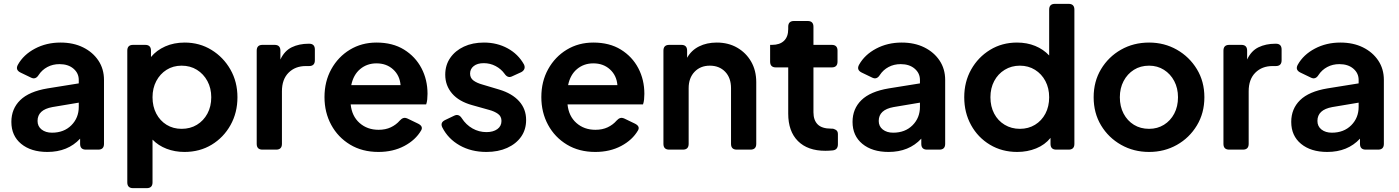

<svg xmlns="http://www.w3.org/2000/svg" viewBox="-20 -777 7266 997"><path d="M226 12Q141 12 90 -30Q39 -72 39 -144Q39 -212 85 -257Q131 -302 227 -318L389 -344V-362Q389 -397 361.5 -420.5Q334 -444 289 -444Q254 -444 226 -429Q198 -414 181 -388Q165 -362 141 -374L87 -400Q58 -414 73 -441Q102 -493 161.5 -524.5Q221 -556 294 -556Q361 -556 411.5 -531Q462 -506 491 -462.5Q520 -419 520 -362V-30Q520 0 490 0H426Q396 0 396 -30V-57Q332 12 226 12ZM175 -149Q175 -121 196 -104.5Q217 -88 250 -88Q312 -88 350.5 -126.5Q389 -165 389 -222V-244L252 -221Q175 -207 175 -149Z M671 200Q641 200 641 170V-514Q641 -544 671 -544H734Q764 -544 764 -514V-481Q793 -516 838 -536Q883 -556 939 -556Q1016 -556 1078 -518Q1140 -480 1176.5 -416Q1213 -352 1213 -272Q1213 -192 1177 -127.5Q1141 -63 1079 -25.5Q1017 12 938 12Q888 12 845 -4.5Q802 -21 772 -52V170Q772 200 742 200ZM923 -108Q968 -108 1002.5 -129Q1037 -150 1057 -187Q1077 -224 1077 -272Q1077 -319 1057 -356Q1037 -393 1002.5 -414.5Q968 -436 923 -436Q879 -436 845 -414.5Q811 -393 791.5 -356Q772 -319 772 -272Q772 -224 791.5 -187Q811 -150 845 -129Q879 -108 923 -108Z M1343 0Q1313 0 1313 -30V-514Q1313 -544 1343 -544H1406Q1436 -544 1436 -514V-468Q1457 -513 1495 -531.5Q1533 -550 1583 -550H1585Q1615 -550 1615 -520V-464Q1615 -434 1585 -434H1568Q1513 -434 1478.5 -399.5Q1444 -365 1444 -303V-30Q1444 0 1414 0Z M1945 12Q1861 12 1798 -26Q1735 -64 1700 -128.5Q1665 -193 1665 -273Q1665 -354 1700.5 -418Q1736 -482 1797 -519Q1858 -556 1935 -556Q2019 -556 2078 -519.5Q2137 -483 2168.5 -423Q2200 -363 2200 -290Q2200 -275 2198.5 -260.5Q2197 -246 2193 -235H1801Q1807 -174 1847 -138.5Q1887 -103 1946 -103Q1982 -103 2009.5 -116Q2037 -129 2056 -151Q2065 -161 2074.5 -164Q2084 -167 2097 -161L2151 -135Q2179 -121 2167 -100Q2138 -50 2079.5 -19Q2021 12 1945 12ZM1935 -448Q1886 -448 1850.5 -418.5Q1815 -389 1804 -335H2060Q2056 -385 2021.5 -416.5Q1987 -448 1935 -448Z M2506 12Q2427 12 2367 -22Q2307 -56 2277 -115Q2264 -141 2292 -154L2338 -176Q2362 -188 2378 -163Q2400 -129 2433.5 -110Q2467 -91 2506 -91Q2541 -91 2562.5 -106.5Q2584 -122 2584 -149Q2584 -173 2565.5 -186Q2547 -199 2521 -206L2432 -231Q2363 -250 2327.5 -291.5Q2292 -333 2292 -389Q2292 -439 2318 -476.5Q2344 -514 2389 -535Q2434 -556 2493 -556Q2561 -556 2616 -526Q2671 -496 2701 -442Q2707 -429 2702.5 -418.5Q2698 -408 2686 -402L2640 -381Q2617 -369 2600 -394Q2582 -419 2553.5 -434Q2525 -449 2492 -449Q2459 -449 2440 -434Q2421 -419 2421 -395Q2421 -372 2438.5 -359Q2456 -346 2485 -338L2572 -312Q2639 -292 2675.5 -251.5Q2712 -211 2712 -154Q2712 -104 2686 -67Q2660 -30 2613.5 -9Q2567 12 2506 12Z M3071 12Q2987 12 2924 -26Q2861 -64 2826 -128.5Q2791 -193 2791 -273Q2791 -354 2826.5 -418Q2862 -482 2923 -519Q2984 -556 3061 -556Q3145 -556 3204 -519.5Q3263 -483 3294.5 -423Q3326 -363 3326 -290Q3326 -275 3324.5 -260.5Q3323 -246 3319 -235H2927Q2933 -174 2973 -138.5Q3013 -103 3072 -103Q3108 -103 3135.5 -116Q3163 -129 3182 -151Q3191 -161 3200.5 -164Q3210 -167 3223 -161L3277 -135Q3305 -121 3293 -100Q3264 -50 3205.5 -19Q3147 12 3071 12ZM3061 -448Q3012 -448 2976.5 -418.5Q2941 -389 2930 -335H3186Q3182 -385 3147.5 -416.5Q3113 -448 3061 -448Z M3455 0Q3425 0 3425 -30V-514Q3425 -544 3455 -544H3518Q3548 -544 3548 -514V-477Q3570 -516 3610 -536Q3650 -556 3702 -556Q3762 -556 3808 -529.5Q3854 -503 3880.5 -457Q3907 -411 3907 -350V-30Q3907 0 3877 0H3806Q3776 0 3776 -30V-319Q3776 -373 3745.5 -404.5Q3715 -436 3666 -436Q3617 -436 3586.5 -404Q3556 -372 3556 -319V-30Q3556 0 3526 0Z M4266 6Q4174 6 4123.5 -44.5Q4073 -95 4073 -187V-427H4009Q3979 -427 3979 -457V-544H3989Q4029 -544 4051 -565Q4073 -586 4073 -626V-638Q4073 -668 4103 -668H4174Q4204 -668 4204 -638V-544H4299Q4329 -544 4329 -514V-457Q4329 -427 4299 -427H4204V-194Q4204 -153 4226 -131Q4248 -109 4296 -109H4300Q4310 -109 4320.5 -102.5Q4331 -96 4331 -81V-28Q4331 1 4304 4Q4294 5 4284 5.5Q4274 6 4266 6Z M4594 12Q4509 12 4458 -30Q4407 -72 4407 -144Q4407 -212 4453 -257Q4499 -302 4595 -318L4757 -344V-362Q4757 -397 4729.5 -420.5Q4702 -444 4657 -444Q4622 -444 4594 -429Q4566 -414 4549 -388Q4533 -362 4509 -374L4455 -400Q4426 -414 4441 -441Q4470 -493 4529.5 -524.5Q4589 -556 4662 -556Q4729 -556 4779.5 -531Q4830 -506 4859 -462.5Q4888 -419 4888 -362V-30Q4888 0 4858 0H4794Q4764 0 4764 -30V-57Q4700 12 4594 12ZM4543 -149Q4543 -121 4564 -104.5Q4585 -88 4618 -88Q4680 -88 4718.5 -126.5Q4757 -165 4757 -222V-244L4620 -221Q4543 -207 4543 -149Z M5262 12Q5183 12 5120.5 -25.5Q5058 -63 5022.5 -127.5Q4987 -192 4987 -272Q4987 -352 5023 -416Q5059 -480 5121 -518Q5183 -556 5261 -556Q5313 -556 5355.5 -538.5Q5398 -521 5428 -489V-727Q5428 -757 5458 -757H5529Q5559 -757 5559 -727V-30Q5559 0 5529 0H5465Q5435 0 5435 -30V-61Q5406 -25 5360.5 -6.5Q5315 12 5262 12ZM5276 -108Q5320 -108 5354.5 -129Q5389 -150 5408.5 -187Q5428 -224 5428 -272Q5428 -319 5408.5 -356Q5389 -393 5354.5 -414.5Q5320 -436 5276 -436Q5232 -436 5197 -414.5Q5162 -393 5142.5 -356Q5123 -319 5123 -272Q5123 -224 5142.5 -187Q5162 -150 5197 -129Q5232 -108 5276 -108Z M5947 12Q5867 12 5801.5 -25Q5736 -62 5697.5 -126Q5659 -190 5659 -272Q5659 -354 5697.5 -418Q5736 -482 5801 -519Q5866 -556 5947 -556Q6026 -556 6091 -519Q6156 -482 6195 -418Q6234 -354 6234 -272Q6234 -190 6195 -125.5Q6156 -61 6091 -24.5Q6026 12 5947 12ZM5947 -108Q5990 -108 6024 -129Q6058 -150 6077.5 -187Q6097 -224 6097 -272Q6097 -319 6077.5 -356Q6058 -393 6024 -414.5Q5990 -436 5947 -436Q5902 -436 5868 -414.5Q5834 -393 5814.5 -356Q5795 -319 5795 -272Q5795 -224 5814.5 -187Q5834 -150 5868 -129Q5902 -108 5947 -108Z M6363 0Q6333 0 6333 -30V-514Q6333 -544 6363 -544H6426Q6456 -544 6456 -514V-468Q6477 -513 6515 -531.5Q6553 -550 6603 -550H6605Q6635 -550 6635 -520V-464Q6635 -434 6605 -434H6588Q6533 -434 6498.5 -399.5Q6464 -365 6464 -303V-30Q6464 0 6434 0Z M6872 12Q6787 12 6736 -30Q6685 -72 6685 -144Q6685 -212 6731 -257Q6777 -302 6873 -318L7035 -344V-362Q7035 -397 7007.5 -420.5Q6980 -444 6935 -444Q6900 -444 6872 -429Q6844 -414 6827 -388Q6811 -362 6787 -374L6733 -400Q6704 -414 6719 -441Q6748 -493 6807.5 -524.5Q6867 -556 6940 -556Q7007 -556 7057.5 -531Q7108 -506 7137 -462.5Q7166 -419 7166 -362V-30Q7166 0 7136 0H7072Q7042 0 7042 -30V-57Q6978 12 6872 12ZM6821 -149Q6821 -121 6842 -104.5Q6863 -88 6896 -88Q6958 -88 6996.5 -126.5Q7035 -165 7035 -222V-244L6898 -221Q6821 -207 6821 -149Z"/></svg>

Font: Pitagon Sans Text
Style: Bold
Weight: 700
Designer: Travis Tran
Foundry: Pitagon
Version: Version 1.001; ttfautohint (v1.8.4.7-5d5b);gftools[0.9.26]